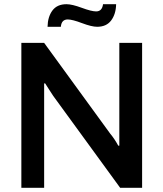

<svg xmlns="http://www.w3.org/2000/svg" viewBox="-20 -889 774 909"><path d="M205.1 -762.2Q206.1 -809.6 228.3 -839.4Q250.5 -869.1 294.9 -869.1Q320.8 -869.1 366.9 -852.1Q413.1 -835 435.1 -835Q463.4 -835 467.8 -869.1H529.8Q528.8 -822.3 506.3 -792.2Q483.9 -762.2 439.9 -762.2Q414.1 -762.2 368.2 -779.5Q322.3 -796.9 300.8 -796.9Q271 -796.9 268.1 -762.2ZM81.1 0V-686H189L502 -255.9Q521.5 -232.9 540 -199.2H544.9V-686H652.8V0H548.8L231.9 -435.1Q227.1 -442.9 212.4 -465.1Q197.8 -487.3 193.8 -494.1H189V0Z"/></svg>

Font: Archivo Medium
Style: Regular
Weight: 500
Designer: Hector Gatti
Foundry: Omnibus-Type
Version: Version 2.001